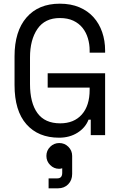

<svg xmlns="http://www.w3.org/2000/svg" viewBox="-20 -734 652 1043"><path d="M239 -336H551V0H473V-84H461Q444 -40 401 -13Q358 14 301 14Q188 14 123.5 -59Q59 -132 59 -272V-428Q59 -564 124 -639Q189 -714 305 -714Q365 -714 411 -694.5Q457 -675 488 -640.5Q519 -606 535 -559.5Q551 -513 551 -460V-448H467V-460Q467 -494 457.5 -526Q448 -558 428.5 -582.5Q409 -607 378.5 -621.5Q348 -636 305 -636Q224 -636 183.5 -577Q143 -518 143 -422V-278Q143 -175 183.5 -119.5Q224 -64 307 -64Q382 -64 424.5 -112Q467 -160 467 -246V-258H239ZM232 113Q232 84 252.5 63.5Q273 43 302 43Q331 43 351.5 63.5Q372 84 372 113V211Q372 245 350.5 267Q329 289 295 289H244V235H291Q318 235 318 205V180Q310 183 301 183Q273 183 252.5 162.5Q232 142 232 113Z"/></svg>

Font: Space Mono
Style: Regular
Weight: 400
Monospace: yes
Designer: Colophon Foundry / Benjamin Critton
Foundry: Colophon Foundry
Version: Version 1.000;PS 1.003;hotconv 1.0.81;makeotf.lib2.5.63406